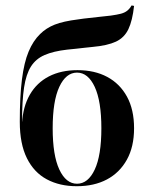

<svg xmlns="http://www.w3.org/2000/svg" viewBox="-20 -655 547 687"><path d="M254.8 11.3Q193.5 11.3 147.6 -13.3Q101.6 -37.9 76.2 -89.1Q50.8 -140.3 50.8 -219.4Q50.8 -309.7 58.5 -370.6Q66.1 -431.5 82.3 -470.2Q98.4 -508.9 123.4 -533.1Q145.2 -554.8 175.8 -566.9Q206.5 -579 258.9 -585.5Q279 -588.7 299.6 -590.7Q320.2 -592.7 339.9 -595.2Q359.7 -597.6 376.6 -599.2Q399.2 -602.4 412.9 -606Q426.6 -609.7 435.5 -616.9Q444.4 -624.2 450.8 -635.5L459.7 -633.9Q454 -581.5 439.5 -550.8Q425 -520.2 394.8 -506Q364.5 -491.9 311.3 -487.1Q300.8 -486.3 284.7 -484.3Q268.5 -482.3 251.6 -480.6Q234.7 -479 220.2 -477.4Q171 -471.8 139.5 -458.1Q108.1 -444.4 90.7 -416.9Q73.4 -389.5 66.1 -341.9Q58.9 -294.4 58.9 -220.2H63.7L58.9 -213.7Q62.1 -273.4 86.7 -316.1Q111.3 -358.9 154.8 -381.5Q198.4 -404 257.3 -404Q318.5 -404 363.7 -379.8Q408.9 -355.6 434.3 -309.3Q459.7 -262.9 459.7 -196Q459.7 -129.8 433.9 -83.5Q408.1 -37.1 362.5 -12.9Q316.9 11.3 254.8 11.3ZM255.6 2.4Q295.2 2.4 319 -48.4Q342.7 -99.2 342.7 -196Q342.7 -292.7 319 -344Q295.2 -395.2 255.6 -395.2Q216.1 -395.2 192.3 -344.4Q168.5 -293.5 168.5 -196Q168.5 -99.2 192.3 -48.4Q216.1 2.4 255.6 2.4Z"/></svg>

Font: Playfair 144pt
Style: Bold
Weight: 700
Version: Version 2.001;gftools[0.9.30]